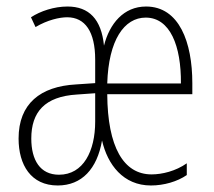

<svg xmlns="http://www.w3.org/2000/svg" viewBox="-20 -559 656 589"><path d="M428 -539C359 -539 316 -486 299 -419C291 -500 253 -539 187 -539C146 -539 104 -525 75 -506L89 -476C126 -498 163 -506 186 -506C241 -506 272 -462 272 -376V-304L213 -300C104 -294 37 -241 37 -134C37 -53 75 10 157 10C231 10 278 -41 293 -128C310 -54 358 10 443 10C483 10 524 -2 553 -22V-58C519 -34 477 -24 445 -24C359 -24 310 -108 309 -270H570V-304C570 -429 530 -539 428 -539ZM427 -505C502 -505 536 -418 535 -303H309C313 -436 361 -505 427 -505ZM216 -269 272 -273V-186C272 -96 236 -23 161 -23C103 -23 76 -68 76 -134C76 -215 117 -263 216 -269Z"/></svg>

Font: Noto Sans Thai Looped ExtraCondensed ExtraLight
Style: Regular
Weight: 200
Width: 2
Designer: Sasikarn Vongin, Ben Mitchell
Foundry: The Fontpad Ltd
Version: Version 1.001